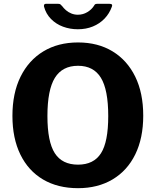

<svg xmlns="http://www.w3.org/2000/svg" viewBox="-20 -974 814 1004"><path d="M388 10Q282 10 205 -35.5Q128 -81 86.5 -166Q45 -251 45 -368Q45 -487 87.5 -573Q130 -659 207 -705.5Q284 -752 388 -752Q492 -752 568.5 -705.5Q645 -659 687 -573.5Q729 -488 729 -369Q729 -252 687.5 -167Q646 -82 569 -36Q492 10 388 10ZM388 -113Q470 -113 508 -172.5Q546 -232 546 -367Q546 -505 507.5 -567.5Q469 -630 388 -630Q306 -630 267 -567Q228 -504 228 -367Q228 -233 266.5 -173Q305 -113 388 -113ZM553 -954Q571 -954 565 -939Q552 -903 526.5 -876.5Q501 -850 465.5 -835.5Q430 -821 387 -821Q346 -821 309.5 -834.5Q273 -848 246.5 -875Q220 -902 210 -940Q209 -945 211 -949.5Q213 -954 219 -954H284Q292 -954 295.5 -951.5Q299 -949 305 -942Q313 -931 325 -920.5Q337 -910 353 -903.5Q369 -897 387 -897Q414 -897 436.5 -910.5Q459 -924 471 -943Q475 -951 479 -952.5Q483 -954 488 -954Z"/></svg>

Font: Libre Franklin
Style: Bold
Weight: 700
Designer: Pablo Impallari, Rodrigo Fuenzalida, Nhung Nguyen
Foundry: Impallari Type
Version: Version 3.000